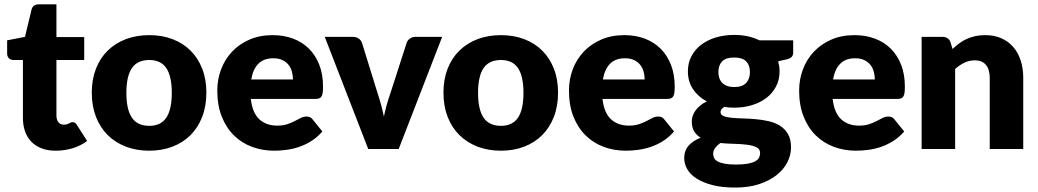

<svg xmlns="http://www.w3.org/2000/svg" viewBox="-20 -689 4800 888"><path d="M238 8Q201 8 172.8 -2.8Q144.5 -13.5 125.2 -33.2Q106 -53 96 -81Q86 -109 86 -143.5V-411.5H42Q30 -411.5 21.5 -419.2Q13 -427 13 -442V-502.5L95.5 -518.5L126 -645Q132 -669 160 -669H241V-517.5H369.5V-411.5H241V-154Q241 -136 249.8 -124.2Q258.5 -112.5 275 -112.5Q283.5 -112.5 289.2 -114.2Q295 -116 299.2 -118.2Q303.5 -120.5 307.2 -122.2Q311 -124 316 -124Q323 -124 327.2 -120.8Q331.5 -117.5 336 -110.5L383 -37Q353 -14.5 315.5 -3.2Q278 8 238 8Z M670.5 -526.5Q729.5 -526.5 778 -508Q826.5 -489.5 861.2 -455Q896 -420.5 915.2 -371.2Q934.5 -322 934.5 -260.5Q934.5 -198.5 915.2 -148.8Q896 -99 861.2 -64.2Q826.5 -29.5 778 -10.8Q729.5 8 670.5 8Q611 8 562.2 -10.8Q513.5 -29.5 478.2 -64.2Q443 -99 423.8 -148.8Q404.5 -198.5 404.5 -260.5Q404.5 -322 423.8 -371.2Q443 -420.5 478.2 -455Q513.5 -489.5 562.2 -508Q611 -526.5 670.5 -526.5ZM670.5 -107Q724 -107 749.2 -144.8Q774.5 -182.5 774.5 -259.5Q774.5 -336.5 749.2 -374Q724 -411.5 670.5 -411.5Q615.5 -411.5 590 -374Q564.5 -336.5 564.5 -259.5Q564.5 -182.5 590 -144.8Q615.5 -107 670.5 -107Z M1335 -321.5Q1335 -340 1330.2 -357.5Q1325.5 -375 1314.8 -388.8Q1304 -402.5 1286.5 -411Q1269 -419.5 1244 -419.5Q1200 -419.5 1175 -394.2Q1150 -369 1142 -321.5ZM1140 -231.5Q1147.5 -166.5 1179.5 -137.2Q1211.5 -108 1262 -108Q1289 -108 1308.5 -114.5Q1328 -121 1343.2 -129Q1358.5 -137 1371.2 -143.5Q1384 -150 1398 -150Q1416.5 -150 1426 -136.5L1471 -81Q1447 -53.5 1419.2 -36.2Q1391.5 -19 1362.2 -9.2Q1333 0.5 1303.8 4.2Q1274.5 8 1248 8Q1193.5 8 1145.8 -9.8Q1098 -27.5 1062.2 -62.5Q1026.5 -97.5 1005.8 -149.5Q985 -201.5 985 -270.5Q985 -322.5 1002.8 -369Q1020.5 -415.5 1053.8 -450.5Q1087 -485.5 1134.2 -506Q1181.5 -526.5 1241 -526.5Q1292.5 -526.5 1335.2 -510.5Q1378 -494.5 1408.8 -464Q1439.5 -433.5 1456.8 -389.2Q1474 -345 1474 -289Q1474 -271.5 1472.5 -260.5Q1471 -249.5 1467 -243Q1463 -236.5 1456.2 -234Q1449.5 -231.5 1439 -231.5Z M2025 -518.5 1824 0H1683L1482 -518.5H1611Q1627.5 -518.5 1638.8 -510.8Q1650 -503 1654 -491.5L1726 -259Q1735.5 -230.5 1742.8 -203.5Q1750 -176.5 1755.5 -149.5Q1766.5 -203.5 1786 -259L1861 -491.5Q1865 -503 1876 -510.8Q1887 -518.5 1902 -518.5Z M2297 -526.5Q2356 -526.5 2404.5 -508Q2453 -489.5 2487.8 -455Q2522.5 -420.5 2541.8 -371.2Q2561 -322 2561 -260.5Q2561 -198.5 2541.8 -148.8Q2522.5 -99 2487.8 -64.2Q2453 -29.5 2404.5 -10.8Q2356 8 2297 8Q2237.5 8 2188.8 -10.8Q2140 -29.5 2104.8 -64.2Q2069.5 -99 2050.2 -148.8Q2031 -198.5 2031 -260.5Q2031 -322 2050.2 -371.2Q2069.5 -420.5 2104.8 -455Q2140 -489.5 2188.8 -508Q2237.5 -526.5 2297 -526.5ZM2297 -107Q2350.5 -107 2375.8 -144.8Q2401 -182.5 2401 -259.5Q2401 -336.5 2375.8 -374Q2350.5 -411.5 2297 -411.5Q2242 -411.5 2216.5 -374Q2191 -336.5 2191 -259.5Q2191 -182.5 2216.5 -144.8Q2242 -107 2297 -107Z M2961.5 -321.5Q2961.5 -340 2956.8 -357.5Q2952 -375 2941.2 -388.8Q2930.5 -402.5 2913 -411Q2895.5 -419.5 2870.5 -419.5Q2826.5 -419.5 2801.5 -394.2Q2776.5 -369 2768.5 -321.5ZM2766.5 -231.5Q2774 -166.5 2806 -137.2Q2838 -108 2888.5 -108Q2915.5 -108 2935 -114.5Q2954.5 -121 2969.8 -129Q2985 -137 2997.8 -143.5Q3010.5 -150 3024.5 -150Q3043 -150 3052.5 -136.5L3097.5 -81Q3073.5 -53.5 3045.8 -36.2Q3018 -19 2988.8 -9.2Q2959.5 0.5 2930.2 4.2Q2901 8 2874.5 8Q2820 8 2772.2 -9.8Q2724.5 -27.5 2688.8 -62.5Q2653 -97.5 2632.2 -149.5Q2611.5 -201.5 2611.5 -270.5Q2611.5 -322.5 2629.2 -369Q2647 -415.5 2680.2 -450.5Q2713.5 -485.5 2760.8 -506Q2808 -526.5 2867.5 -526.5Q2919 -526.5 2961.8 -510.5Q3004.5 -494.5 3035.2 -464Q3066 -433.5 3083.2 -389.2Q3100.5 -345 3100.5 -289Q3100.5 -271.5 3099 -260.5Q3097.5 -249.5 3093.5 -243Q3089.5 -236.5 3082.8 -234Q3076 -231.5 3065.5 -231.5Z M3375.5 -286.5Q3414 -286.5 3431.2 -305.8Q3448.5 -325 3448.5 -355.5Q3448.5 -387 3431.2 -405Q3414 -423 3375.5 -423Q3337 -423 3319.8 -405Q3302.5 -387 3302.5 -355.5Q3302.5 -340.5 3306.8 -328Q3311 -315.5 3320 -306.2Q3329 -297 3342.8 -291.8Q3356.5 -286.5 3375.5 -286.5ZM3495.5 19Q3495.5 0.5 3479 -7.8Q3462.5 -16 3436 -19.5Q3409.5 -23 3376.8 -23.8Q3344 -24.5 3311.5 -27.5Q3297 -17.5 3287.8 -5.2Q3278.5 7 3278.5 22.5Q3278.5 33.5 3283.2 42.5Q3288 51.5 3300 58Q3312 64.5 3332.2 68.2Q3352.5 72 3383.5 72Q3417 72 3438.5 68Q3460 64 3472.8 57Q3485.5 50 3490.5 40.2Q3495.5 30.5 3495.5 19ZM3648.5 -502.5V-446Q3648.5 -433 3641.2 -425.5Q3634 -418 3616.5 -414L3579 -405.5Q3582 -394.5 3583.8 -383Q3585.5 -371.5 3585.5 -359Q3585.5 -320 3569.2 -289Q3553 -258 3524.8 -236.2Q3496.5 -214.5 3458 -202.8Q3419.5 -191 3375.5 -191Q3363.5 -191 3352 -191.8Q3340.5 -192.5 3329.5 -194.5Q3312.5 -184 3312.5 -171Q3312.5 -158 3326.5 -152.2Q3340.5 -146.5 3363.5 -144.2Q3386.5 -142 3415.8 -141.2Q3445 -140.5 3475.5 -137.8Q3506 -135 3535.2 -128.5Q3564.5 -122 3587.5 -107.5Q3610.5 -93 3624.5 -68.8Q3638.5 -44.5 3638.5 -7Q3638.5 28 3621.5 61.5Q3604.5 95 3571.5 121Q3538.5 147 3490.5 162.8Q3442.5 178.5 3380.5 178.5Q3319.5 178.5 3275.2 167Q3231 155.5 3201.8 136.8Q3172.5 118 3158.5 93.5Q3144.5 69 3144.5 42.5Q3144.5 8 3164.5 -15Q3184.5 -38 3220.5 -52Q3201.5 -63.5 3190.5 -81.5Q3179.5 -99.5 3179.5 -128Q3179.5 -139.5 3183.5 -152.2Q3187.5 -165 3196.2 -177.2Q3205 -189.5 3218 -200.5Q3231 -211.5 3249 -220Q3208.5 -241.5 3185 -276.8Q3161.5 -312 3161.5 -359Q3161.5 -398 3178 -429.2Q3194.5 -460.5 3223.2 -482.2Q3252 -504 3291 -515.8Q3330 -527.5 3375.5 -527.5Q3441.5 -527.5 3492.5 -502.5Z M4026 -321.5Q4026 -340 4021.2 -357.5Q4016.5 -375 4005.8 -388.8Q3995 -402.5 3977.5 -411Q3960 -419.5 3935 -419.5Q3891 -419.5 3866 -394.2Q3841 -369 3833 -321.5ZM3831 -231.5Q3838.5 -166.5 3870.5 -137.2Q3902.5 -108 3953 -108Q3980 -108 3999.5 -114.5Q4019 -121 4034.2 -129Q4049.5 -137 4062.2 -143.5Q4075 -150 4089 -150Q4107.5 -150 4117 -136.5L4162 -81Q4138 -53.5 4110.2 -36.2Q4082.5 -19 4053.2 -9.2Q4024 0.5 3994.8 4.2Q3965.5 8 3939 8Q3884.5 8 3836.8 -9.8Q3789 -27.5 3753.2 -62.5Q3717.5 -97.5 3696.8 -149.5Q3676 -201.5 3676 -270.5Q3676 -322.5 3693.8 -369Q3711.5 -415.5 3744.8 -450.5Q3778 -485.5 3825.2 -506Q3872.5 -526.5 3932 -526.5Q3983.5 -526.5 4026.2 -510.5Q4069 -494.5 4099.8 -464Q4130.5 -433.5 4147.8 -389.2Q4165 -345 4165 -289Q4165 -271.5 4163.5 -260.5Q4162 -249.5 4158 -243Q4154 -236.5 4147.2 -234Q4140.5 -231.5 4130 -231.5Z M4385.5 -462.5Q4400.5 -476.5 4416.5 -488.5Q4432.5 -500.5 4450.8 -508.8Q4469 -517 4490.2 -521.8Q4511.5 -526.5 4536.5 -526.5Q4579 -526.5 4611.8 -511.8Q4644.5 -497 4667 -470.8Q4689.5 -444.5 4701 -408.2Q4712.5 -372 4712.5 -329.5V0H4557.5V-329.5Q4557.5 -367.5 4540 -388.8Q4522.5 -410 4488.5 -410Q4463 -410 4440.8 -399.2Q4418.5 -388.5 4397.5 -370V0H4242.5V-518.5H4338.5Q4367.5 -518.5 4376.5 -492.5Z"/></svg>

Font: Lato 2
Style: Regular
Weight: 900
Designer: Lukasz Dziedzic with Adam Twardoch and Botio Nikoltchev
Foundry: tyPoland Lukasz Dziedzic
Version: Version 2.015; 2015-08-06; http://www.latofonts.com/